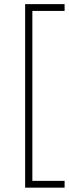

<svg xmlns="http://www.w3.org/2000/svg" viewBox="-20 -762 324 905"><path d="M98.5 122.5V-742.5H284.5V-710.5H132.5V90.5H284.5V122.5Z"/></svg>

Font: Encode Sans SC SemiCondensed Thin
Style: Regular
Weight: 250
Width: 4
Designer: Multiple Designers
Foundry: Impallari Type
Version: Version 3.002